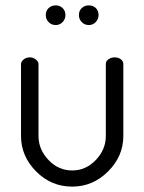

<svg xmlns="http://www.w3.org/2000/svg" viewBox="-20 -686 536 713"><path d="M58 -181C58 -131 76.7 -87.2 114 -49.5C151.3 -11.8 196 7 248 7C299.3 7 343.8 -11.8 381.5 -49.5C419.2 -87.2 438 -131 438 -181V-449C438 -455.7 434.8 -461.3 428.5 -466C422.2 -470.7 414.7 -473 406 -473C397.3 -473 389.7 -470.7 383 -466C376.3 -461.3 373 -455.7 373 -449V-181C373 -147.7 360.7 -118 336 -92C311.3 -66 282 -53 248 -53C214 -53 184.7 -66 160 -92C135.3 -118 123 -147.7 123 -181V-448C123 -454 119.7 -459.7 113 -465C106.3 -470.3 99 -473 91 -473C81.7 -473 73.8 -470.3 67.5 -465C61.2 -459.7 58 -454 58 -448ZM150 -630C150 -620 153.5 -611.3 160.5 -604C167.5 -596.7 176.3 -593 187 -593C197 -593 205.5 -596.7 212.5 -604C219.5 -611.3 223 -620 223 -630C223 -640.7 219.5 -649.3 212.5 -656C205.5 -662.7 197 -666 187 -666C176.3 -666 167.5 -662.7 160.5 -656C153.5 -649.3 150 -640.7 150 -630ZM273 -630C273 -620 276.5 -611.3 283.5 -604C290.5 -596.7 299.3 -593 310 -593C320 -593 328.5 -596.7 335.5 -604C342.5 -611.3 346 -620 346 -630C346 -640.7 342.7 -649.3 336 -656C329.3 -662.7 320.7 -666 310 -666C299.3 -666 290.5 -662.7 283.5 -656C276.5 -649.3 273 -640.7 273 -630Z"/></svg>

Font: Terminal Dosis
Style: Book
Weight: 400
Designer: EdgarTolentino, PabloImpallari, IginoMarini
Foundry: EdgarTolentino, PabloImpallari, IginoMarini
Version: Version 1.006